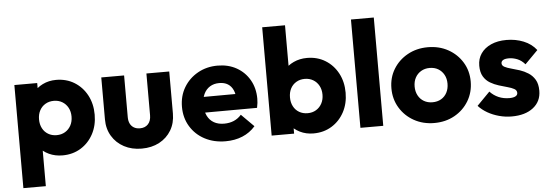

<svg xmlns="http://www.w3.org/2000/svg" viewBox="-55 -902 3683 1282"><g transform="rotate(-5 1786.0 -260.5)"><path d="M334 10Q284.5 10 243.5 -9Q202.5 -28 176.8 -61.5Q151 -95 147 -138V-343Q151 -386 177 -420.8Q203 -455.5 243.9 -475.8Q284.9 -496 334 -496Q403 -496 456.5 -463Q510 -430 540.5 -372.8Q571 -315.5 571 -242.5Q571 -170 540.5 -113Q510 -56 456.5 -23Q403 10 334 10ZM306.3 -128Q338.7 -128 363.3 -142.8Q388 -157.5 402 -183.5Q416 -209.6 416 -243.2Q416 -277 402 -302.8Q388 -328.5 363.5 -343.2Q338.9 -358 307 -358Q275 -358 250.3 -343.4Q225.5 -328.8 211.8 -302.9Q198 -277 198 -243.1Q198 -209.5 211.5 -183.5Q225 -157.5 249.8 -142.8Q274.5 -128 306.3 -128ZM54 205V-486H207V-361.2L181.5 -243L204.5 -125V205Z M864.5 11Q798.2 11 746.6 -16.5Q695 -44 665.8 -92.7Q636.5 -141.3 636.5 -204.4V-486H789.5V-206Q789.5 -180.9 798.4 -162.8Q807.4 -144.7 824.4 -134.8Q841.5 -125 864.7 -125Q899 -125 919 -146.5Q939 -168.1 939 -206V-486H1092V-204.5Q1092 -140.5 1063 -92Q1034 -43.5 982.8 -16.2Q931.6 11 864.5 11Z M1427.5 11Q1348.5 11 1287.2 -21.5Q1226 -54 1191 -111.8Q1156 -169.5 1156 -243Q1156 -316 1190.2 -373.2Q1224.5 -430.5 1283.8 -463.8Q1343 -497 1416.5 -497Q1488.5 -497 1543.8 -465.8Q1599 -434.5 1630.5 -379.5Q1662 -324.5 1662 -254Q1662 -240.5 1660.5 -226Q1659 -211.5 1655 -193L1236 -191.5V-296.5L1590 -298L1524 -253.5Q1523 -295.5 1510.8 -323.2Q1498.5 -351 1475.2 -365.5Q1452 -380 1417.5 -380Q1381.5 -380 1355 -363.5Q1328.5 -347 1314.2 -316.8Q1300 -286.5 1300 -244Q1300 -201 1315.2 -170.2Q1330.5 -139.5 1359 -123.2Q1387.5 -107 1427 -107Q1463 -107 1492 -119.2Q1521 -131.5 1543 -156.5L1627 -72.5Q1591 -31 1540 -10Q1489 11 1427.5 11Z M2016 10Q1966.5 10 1925.5 -10.2Q1884.5 -30.5 1858.8 -65.2Q1833 -100 1829 -143V-348Q1833 -391 1859 -424.5Q1885 -458 1926 -477Q1967 -496 2016 -496Q2085 -496 2138.5 -463Q2192 -430 2222.5 -372.8Q2253 -315.5 2253 -242.5Q2253 -170 2222.5 -113Q2192 -56 2138.5 -23Q2085 10 2016 10ZM1989 -128Q2021 -128 2045.5 -142.8Q2070 -157.5 2084 -183.5Q2098 -209.5 2098 -243Q2098 -276.5 2084 -302.5Q2070 -328.5 2045.2 -343.2Q2020.5 -358 1988.5 -358Q1956.5 -358 1931.8 -343.2Q1907 -328.5 1893.5 -302.8Q1880 -277 1880 -243Q1880 -209 1893.8 -183Q1907.5 -157 1932.2 -142.5Q1957 -128 1989 -128ZM1736 0V-726H1889V-366.5L1863.5 -249L1886.5 -130.5V0Z M2331 0V-726H2484V0Z M2826 11Q2750.5 11 2690.2 -22.5Q2630 -56 2595 -114Q2560 -172 2560 -244Q2560 -316 2594.8 -373Q2629.5 -430 2689.8 -463.5Q2750 -497 2825.5 -497Q2901.5 -497 2961.5 -463.8Q3021.5 -430.5 3056.5 -373.2Q3091.5 -316 3091.5 -244Q3091.5 -172 3056.8 -114Q3022 -56 2962 -22.5Q2902 11 2826 11ZM2825.5 -128Q2858.5 -128 2883.5 -142.5Q2908.5 -157 2922.2 -183.2Q2936 -209.5 2936 -243.5Q2936 -277.5 2921.8 -303.2Q2907.5 -329 2883 -343.5Q2858.5 -358 2825.5 -358Q2793.5 -358 2768.5 -343.2Q2743.5 -328.5 2729.5 -302.8Q2715.5 -277 2715.5 -243Q2715.5 -209.5 2729.5 -183.2Q2743.5 -157 2768.5 -142.5Q2793.5 -128 2825.5 -128Z M3344.5 12.5Q3301.5 12.5 3260 1.2Q3218.5 -10 3183.2 -30.2Q3148 -50.5 3123 -78L3209.5 -166Q3234 -139.5 3267 -125.2Q3300 -111 3339 -111Q3366 -111 3380.2 -118.8Q3394.5 -126.5 3394.5 -141Q3394.5 -159 3377.2 -168.5Q3360 -178 3333 -185.2Q3306 -192.5 3276 -201.8Q3246 -211 3218.8 -227Q3191.5 -243 3174.5 -271.2Q3157.5 -299.5 3157.5 -344Q3157.5 -390.5 3181.5 -425.2Q3205.5 -460 3249.5 -479.8Q3293.5 -499.5 3353 -499.5Q3414.5 -499.5 3467.2 -478.2Q3520 -457 3553 -414.5L3466 -326.5Q3443 -353.5 3414.5 -364.8Q3386 -376 3358.5 -376Q3332.5 -376 3319.8 -368.2Q3307 -360.5 3307 -347Q3307 -331.5 3324 -322.5Q3341 -313.5 3368 -306.5Q3395 -299.5 3424.8 -289.8Q3454.5 -280 3481.5 -262.8Q3508.5 -245.5 3525.5 -217Q3542.5 -188.5 3542.5 -143Q3542.5 -71.5 3489 -29.5Q3435.5 12.5 3344.5 12.5Z"/></g></svg>

Font: Marine Company Thin
Style: Regular
Weight: 100
Designer: Rodrigo Fuenzalida
Foundry: fragTYPE
Version: Version 1.000